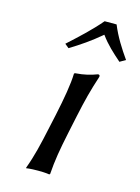

<svg xmlns="http://www.w3.org/2000/svg" viewBox="-103 -713 567 776"><g transform="rotate(15 180.5 -325.0)"><path d="M144 -235 132 -180C116 -105 104 -54 84 0V3C84 3 99 0 134 0C168 0 181 3 181 3L184 0C188 -57 196 -104 212 -180L227 -251C243 -326 254 -368 274 -429C276 -436 273 -439 267 -439C240 -429 216 -422 175 -419L172 -416C171 -373 160 -310 144 -235ZM287 -653H237C198 -607 151 -564 107 -524L124 -510C168 -537 205 -562 250 -600C276 -564 304 -539 337 -510L361 -524C333 -564 306 -606 287 -653Z"/></g></svg>

Font: Libertinus Sans
Style: Italic
Weight: 400
Italic angle: -12°
Designer: Philipp H. Poll, Khaled Hosny
Foundry: Caleb Maclennan
Version: Version 7.050;RELEASE